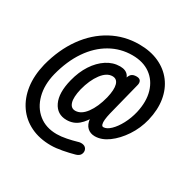

<svg xmlns="http://www.w3.org/2000/svg" viewBox="-164 -821 1117 1106"><g transform="rotate(30 394.0 -268.5)"><path d="M311 -61Q248 -61 221 -117.5Q194 -174 218 -270Q234 -334 265 -381.5Q296 -429 337.5 -456Q379 -483 426 -483Q466 -483 483.5 -457.5Q501 -432 500 -385.5Q499 -339 483 -276Q467 -213 444 -164.5Q421 -116 388.5 -88.5Q356 -61 311 -61ZM328 -132Q367 -132 399.5 -176Q432 -220 450 -291Q464 -350 455 -381Q446 -412 416 -412Q378 -412 345 -368Q312 -324 294 -254Q280 -195 289.5 -163.5Q299 -132 328 -132ZM306 111Q230 111 171.5 82.5Q113 54 77 2Q41 -50 31 -119.5Q21 -189 41 -272Q71 -388 131.5 -472.5Q192 -557 276 -602.5Q360 -648 458 -648Q533 -648 590 -622Q647 -596 682.5 -549Q718 -502 728.5 -438.5Q739 -375 721 -299Q705 -234 669 -180Q633 -126 588.5 -93.5Q544 -61 499 -61Q469 -61 449 -79.5Q429 -98 425 -137Q421 -176 436 -235L489 -445Q495 -464 506 -472Q517 -480 537 -480Q557 -480 564 -468Q571 -456 565 -436L510 -218Q504 -193 502 -173.5Q500 -154 503.5 -142.5Q507 -131 516 -131Q538 -131 563 -155Q588 -179 609 -218.5Q630 -258 641 -304Q659 -383 641 -444Q623 -505 575 -539.5Q527 -574 455 -574Q377 -574 310 -536Q243 -498 194 -426.5Q145 -355 119 -254Q99 -173 116.5 -106.5Q134 -40 182.5 -1Q231 38 303 38Q332 38 367 31Q402 24 429 16Q449 9 466.5 13.5Q484 18 490 36Q494 52 486 66Q478 80 455 86Q423 95 381 103Q339 111 306 111Z"/></g></svg>

Font: Edu SA Beginner Medium
Style: Regular
Weight: 500
Version: Version 1.003